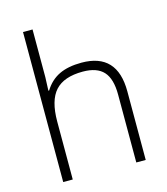

<svg xmlns="http://www.w3.org/2000/svg" viewBox="-107 -792 763 875"><g transform="rotate(-15 275.0 -354.0)"><path d="M472.2 0H427.7V-320.5Q427.7 -394.8 396.6 -429Q365.5 -463.1 298.8 -463.1Q209.8 -463.1 168.9 -418.1Q127.9 -373.1 127.9 -273V0H82.9V-707.8H127.9V-482.8L125.4 -419.6H128.9Q156.2 -463.6 198.4 -483.8Q240.6 -504 303.8 -504Q472.2 -504 472.2 -323.6Z"/></g></svg>

Font: Khula Light
Style: Regular
Weight: 300
Designer: Erin McLaughlin, Steve Matteson
Version: Version 1.002;PS 1.0;hotconv 1.0.72;makeotf.lib2.5.5900; ttf